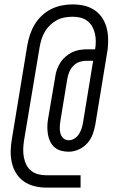

<svg xmlns="http://www.w3.org/2000/svg" viewBox="-20 -776 540 872"><path d="M190 76Q163 76 136.5 69.5Q110 63 89 48.5Q68 34 54 12Q40 -10 34 -36Q28 -62 28.5 -89.5Q29 -117 34 -145L104 -570Q108 -594 116 -618Q124 -642 137 -664Q150 -686 169.5 -704.5Q189 -723 212 -734.5Q235 -746 260 -751Q285 -756 309 -756Q336 -756 361 -750.5Q386 -745 407 -731.5Q428 -718 442 -698Q456 -678 463 -654Q470 -630 471 -604Q472 -578 469 -552L413 -211Q409 -188 401 -166Q393 -144 376.5 -125.5Q360 -107 337.5 -97Q315 -87 292 -87Q274 -87 257.5 -91.5Q241 -96 228.5 -106.5Q216 -117 208.5 -132Q201 -147 198 -164Q195 -181 195 -198.5Q195 -216 198 -234L231 -428Q233 -445 239 -461Q245 -477 254.5 -492Q264 -507 278 -519Q292 -531 307.5 -538.5Q323 -546 340 -549Q357 -552 373 -552H412Q415 -570 415 -588.5Q415 -607 411 -624Q407 -641 398.5 -656Q390 -671 376 -681.5Q362 -692 345 -696Q328 -700 309 -700Q292 -700 273 -696.5Q254 -693 237.5 -684Q221 -675 207 -661.5Q193 -648 183.5 -631.5Q174 -615 168.5 -597.5Q163 -580 160 -562L89 -137Q86 -118 85.5 -98.5Q85 -79 88.5 -61Q92 -43 100 -27Q108 -11 122 0Q136 11 153.5 15.5Q171 20 190 20H346V76ZM293 -139Q306 -139 318.5 -147Q331 -155 338.5 -167Q346 -179 350.5 -192.5Q355 -206 357 -219L403 -500H373Q357 -500 341.5 -495Q326 -490 314 -478Q302 -466 295.5 -451Q289 -436 286 -420L254 -225Q252 -211 251.5 -197Q251 -183 254.5 -170Q258 -157 268 -148Q278 -139 293 -139Z"/></svg>

Font: Iosevka Term Curly Lt Obl
Style: Regular
Weight: 300
Italic angle: -9°
Designer: Belleve Invis
Foundry: Belleve Invis
Version: Version 32.3.0